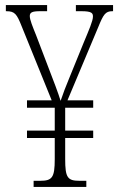

<svg xmlns="http://www.w3.org/2000/svg" viewBox="-20 -734 467 754"><path d="M112 0H319V-24H292C245 -24 236 -37 236 -109V-192H346V-221H236V-311H346V-340H245L366 -628C386 -677 394 -690 421 -690H424V-714H278V-690H300C341 -690 345 -682 345 -669C345 -652 330 -618 308 -565L251 -425C239 -397 228 -367 218 -338C209 -368 189 -420 172 -464L122 -595C108 -630 97 -656 97 -671C97 -685 106 -690 137 -690H165V-714H3V-690H5C38 -690 46 -679 65 -631L183 -340H86V-311H195V-221H86V-192H195V-109C195 -37 185 -24 138 -24H112Z"/></svg>

Font: Noto Serif Sinhala ExtraCondensed ExtraLight
Style: Regular
Weight: 200
Width: 2
Designer: Jelle Bosma - Monotype Design Team
Foundry: Monotype Imaging Inc.
Version: Version 2.007